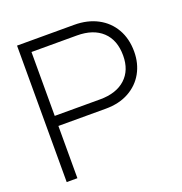

<svg xmlns="http://www.w3.org/2000/svg" viewBox="-119 -755 817 860"><g transform="rotate(-20 289.0 -325.0)"><path d="M331.5 -249H105.5V0H54.5V-650.5H326.5Q390 -650.5 437.8 -625.2Q485.5 -600 512 -554Q538.5 -508 538.5 -446.5Q538.5 -390 513.5 -345.2Q488.5 -300.5 442 -274.8Q395.5 -249 331.5 -249ZM322 -601.5H105.5V-297H322Q399 -297 442.5 -336.5Q486 -376 486 -446.5Q486 -520.5 442.8 -561Q399.5 -601.5 322 -601.5Z"/></g></svg>

Font: Overused Grotesk Light
Style: Regular
Weight: 300
Version: Version 0.004